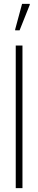

<svg xmlns="http://www.w3.org/2000/svg" viewBox="-20 -980 198 1000"><path d="M62 0V-743H97V0ZM59 -822V-827L95 -960H135V-955L82 -822Z"/></svg>

Font: Saira ExtraCondensed Thin
Style: Regular
Weight: 250
Width: 2
Designer: Hector Gatti with collaboration of the Omnibus-Type team
Foundry: Omnibus-Type
Version: Version 1.101